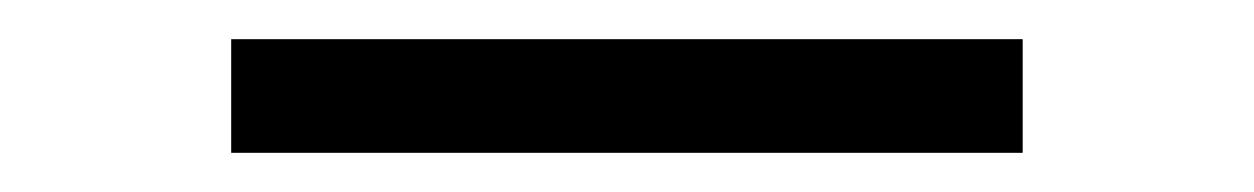

<svg xmlns="http://www.w3.org/2000/svg" viewBox="-20 -20 640 98"><path d="M502 58H98V0H502Z"/></svg>

Font: Iosevka Curly Slab LtEx
Style: Regular
Weight: 300
Width: 7
Monospace: yes
Designer: Belleve Invis
Foundry: Belleve Invis
Version: Version 11.1.0; ttfautohint (v1.8.3)